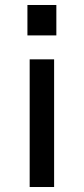

<svg xmlns="http://www.w3.org/2000/svg" viewBox="-20 -554 336 770"><path d="M197 -316V196H99V-316ZM206 -534V-412H90V-534Z"/></svg>

Font: Sora-SIA
Style: Regular
Weight: 400
Designer: Jonathan Barnbrook, Julián Moncada
Foundry: Barnbrook Fonts
Version: Version 2.000